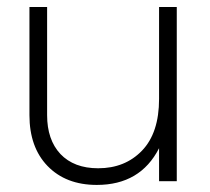

<svg xmlns="http://www.w3.org/2000/svg" viewBox="-20 -520 604 551"><path d="M436.5 -500Q449.2 -500 487.3 -500Q487.3 -375 487.3 0Q474.6 0 436.5 0Q436.5 -23.4 436.5 -94.7Q382.8 10.7 257.8 10.7Q168.9 10.7 116.2 -43.9Q64.5 -97.7 64.5 -189.5Q64.5 -293 64.5 -500Q77.1 -500 115.2 -500Q115.2 -421.9 115.2 -189.5Q115.2 -119.1 153.3 -78.1Q192.4 -37.1 261.7 -37.1Q338.9 -37.1 387.7 -87.9Q436.5 -138.7 436.5 -236.3Q436.5 -324.2 436.5 -500Z"/></svg>

Font: LeFont
Style: ExtraLight
Weight: 200
Designer: Leryon MEDIA
Version: Version 1.0